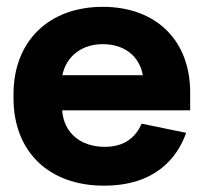

<svg xmlns="http://www.w3.org/2000/svg" viewBox="-20 -542 611 576"><path d="M292 15C445 15 511.5 -67.5 538.5 -143.5L405 -171C388 -132.5 356 -101.5 294.5 -101.5C223.5 -101.5 171.5 -141.5 166.5 -211H550.5V-265C550.5 -421 448 -521.5 288.5 -521.5C125.5 -521.5 20.5 -417.5 20.5 -259.5V-247.5C20.5 -89 124.5 15 292 15ZM167 -316.5C179.5 -374.5 226 -409.5 288.5 -409.5C352.5 -409.5 398 -374.5 408.5 -316.5Z"/></svg>

Font: MCL Standard Bold
Style: Regular
Weight: 700
Designer: Květoslav Bartoš
Foundry: Florian Karsten
Version: Version 1.001;Glyphs 3.2.3 (3260)